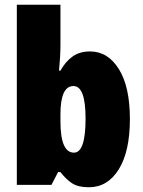

<svg xmlns="http://www.w3.org/2000/svg" viewBox="-20 -780 602 810"><path d="M235 -760H51V0H197L225 -54H235Q259 -23 284.5 -6.5Q310 10 355 10Q434 10 481 -65.5Q528 -141 528 -278Q528 -414 481.5 -488.5Q435 -563 360 -563Q316 -563 286 -541.5Q256 -520 235 -482H229Q235 -544 235 -589ZM290 -417Q341 -417 341 -280Q341 -136 292 -136Q235 -136 235 -268V-298Q235 -417 290 -417Z"/></svg>

Font: Noto Sans Display SemiCondensed Black
Style: Regular
Weight: 900
Width: 4
Designer: Monotype Design Team
Foundry: Monotype Imaging Inc.
Version: Version 1.900